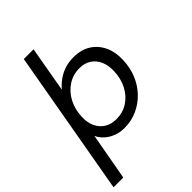

<svg xmlns="http://www.w3.org/2000/svg" viewBox="-281 -835 1171 1171"><g transform="rotate(-45 304.0 -250.0)"><path d="M-14 220 152 -720H236L184 -424Q204 -448 231.5 -468.5Q259 -489 294.5 -501.5Q330 -514 374 -514Q440 -514 486 -484.5Q532 -455 555.5 -404Q579 -353 576 -288Q574 -224 551.5 -169.5Q529 -115 490 -74.5Q451 -34 400 -11Q349 12 289 12Q249 12 215.5 -1.5Q182 -15 159 -37Q136 -59 125 -84L70 220ZM293 -61Q348 -61 391.5 -89Q435 -117 461 -166.5Q487 -216 489 -279Q491 -327 475 -363.5Q459 -400 427.5 -420.5Q396 -441 352 -441Q297 -441 252.5 -412Q208 -383 181.5 -333Q155 -283 153 -220Q151 -172 168 -136Q185 -100 217 -80.5Q249 -61 293 -61Z"/></g></svg>

Font: DM Sans 16pt
Style: Italic
Weight: 400
Italic angle: -10°
Version: Version 4.004;gftools[0.9.30]